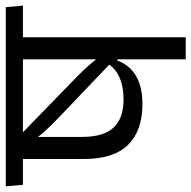

<svg xmlns="http://www.w3.org/2000/svg" viewBox="-39 -654 673 675"><g transform="rotate(-90 297.5 -316.5)"><path d="M504.1 -593.4H426.3V0H504.1ZM374.6 -572.4H615.3L609.8 -632.6H369.1ZM-14.7 -572.4H584.3L579 -632.6H-20.1ZM268.3 -152.3Q312.6 -152.3 343.5 -163.4Q374.4 -174.6 393.7 -194.5Q412.9 -214.4 422.2 -240.5H430.1L427.2 -308.7Q413.7 -263.7 378.4 -241.2Q343 -218.7 283.5 -218.7Q219.9 -218.7 186.8 -253.5Q153.7 -288.2 153.7 -364.5V-592.8H76.1V-357.1Q76.1 -253.2 125.9 -202.7Q175.7 -152.3 268.3 -152.3ZM134.4 -550.4Q149.5 -522.1 171.5 -497.7Q193.5 -473.3 225.4 -442.9L430.9 -246.7L450.8 -281Q437.4 -301.7 422.2 -320.4Q407 -339.2 390.1 -357.1Q373.3 -375 354.6 -392.9L149.3 -592.5Z"/></g></svg>

Font: Anek Devanagari Medium
Style: Regular
Weight: 500
Designer: Kailash Malviya (Devanagari) & Yesha Goshar (Latin)
Foundry: Ek Type
Version: Version 1.003